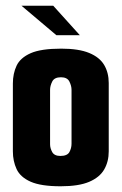

<svg xmlns="http://www.w3.org/2000/svg" viewBox="-20 -646 425 671"><path d="M192 5Q123 5 87 -11Q51 -27 38 -55Q25 -83 25 -117V-354Q25 -389 38 -416.5Q51 -444 87 -460Q123 -476 194 -476Q255 -476 291.5 -461Q328 -446 344 -419Q360 -392 360 -356V-117Q360 -81 344 -53.5Q328 -26 291.5 -10.5Q255 5 192 5ZM191 -101Q215 -101 222.5 -114.5Q230 -128 230 -144V-332Q230 -346 222.5 -361Q215 -376 193 -376Q170 -376 162.5 -361Q155 -346 155 -332V-142Q155 -128 162.5 -114.5Q170 -101 191 -101ZM177 -523 55 -626H166L259 -523Z"/></svg>

Font: Smooch Sans ExtraBold
Style: Regular
Weight: 800
Designer: Robert E. Leuschke
Foundry: Robert E. Leuschke
Version: Version 1.010